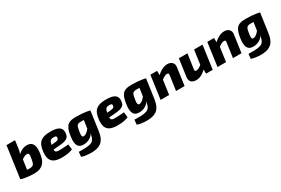

<svg xmlns="http://www.w3.org/2000/svg" viewBox="109 -2019 5192 3544"><g transform="rotate(-30 2704.5 -247.0)"><path d="M426 -511Q486 -511 522 -483.5Q558 -456 569 -397.5Q580 -339 566 -246Q558 -189 540.5 -141.5Q523 -94 492 -60Q461 -26 411 -7Q361 12 287 12Q259 12 221 9.5Q183 7 143.5 2Q104 -3 69.5 -10.5Q35 -18 13 -28L157 -124Q172 -120 193 -117.5Q214 -115 236 -113.5Q258 -112 272 -113Q298 -114 316 -120.5Q334 -127 346.5 -142.5Q359 -158 367 -186.5Q375 -215 382 -259Q389 -304 388 -327.5Q387 -351 377.5 -359.5Q368 -368 348 -368Q313 -368 279.5 -348.5Q246 -329 209 -299L184 -359Q203 -389 229 -416.5Q255 -444 285.5 -465Q316 -486 351.5 -498.5Q387 -511 426 -511ZM289 -700 271 -559Q267 -523 259 -489Q251 -455 235 -418L251 -409L194 -20L13 -28L107 -700Z M929 -511Q1027 -511 1080.5 -490Q1134 -469 1152.5 -429.5Q1171 -390 1162 -331Q1156 -286 1131.5 -260.5Q1107 -235 1064 -222.5Q1021 -210 955 -205L696 -184L708 -275L913 -296Q936 -298 951.5 -302.5Q967 -307 976.5 -317.5Q986 -328 988 -349Q991 -366 986 -375Q981 -384 967.5 -387.5Q954 -391 928 -390Q903 -390 886 -384Q869 -378 857.5 -364.5Q846 -351 838.5 -325.5Q831 -300 824 -259Q815 -203 819.5 -175Q824 -147 844.5 -138Q865 -129 902 -129Q925 -129 960 -130.5Q995 -132 1033.5 -134.5Q1072 -137 1101 -140L1114 -28Q1081 -14 1042 -4.5Q1003 5 963 8.5Q923 12 885 12Q778 12 720 -18.5Q662 -49 643 -108.5Q624 -168 633 -254Q642 -332 664.5 -382.5Q687 -433 723.5 -460.5Q760 -488 811.5 -499.5Q863 -511 929 -511Z M1591 -495 1769 -481 1711 -72Q1699 15 1671 70Q1643 125 1601.5 154Q1560 183 1509 194Q1458 205 1401 206Q1383 206 1345.5 204Q1308 202 1266 195.5Q1224 189 1191 175L1201 75Q1217 75 1233.5 75Q1250 75 1273.5 75Q1297 75 1334 75Q1405 74 1456 57Q1507 40 1528 -4Q1543 -32 1548.5 -60.5Q1554 -89 1568 -114L1537 -126ZM1480 -511Q1540 -511 1596.5 -506.5Q1653 -502 1698 -495Q1743 -488 1768 -481L1634 -387Q1602 -388 1573.5 -388.5Q1545 -389 1512 -389Q1482 -389 1463 -383Q1444 -377 1432.5 -363.5Q1421 -350 1414 -325.5Q1407 -301 1401 -264Q1391 -208 1391 -178Q1391 -148 1401 -137.5Q1411 -127 1432 -129Q1456 -132 1481.5 -149Q1507 -166 1532 -194.5Q1557 -223 1577 -259L1607 -207Q1590 -142 1554 -95.5Q1518 -49 1468.5 -23.5Q1419 2 1358 4Q1290 7 1254.5 -23.5Q1219 -54 1210.5 -114.5Q1202 -175 1216 -261Q1229 -348 1252.5 -398.5Q1276 -449 1308.5 -473Q1341 -497 1384 -504Q1427 -511 1480 -511Z M2115 -511Q2213 -511 2266.5 -490Q2320 -469 2338.5 -429.5Q2357 -390 2348 -331Q2342 -286 2317.5 -260.5Q2293 -235 2250 -222.5Q2207 -210 2141 -205L1882 -184L1894 -275L2099 -296Q2122 -298 2137.5 -302.5Q2153 -307 2162.5 -317.5Q2172 -328 2174 -349Q2177 -366 2172 -375Q2167 -384 2153.5 -387.5Q2140 -391 2114 -390Q2089 -390 2072 -384Q2055 -378 2043.5 -364.5Q2032 -351 2024.5 -325.5Q2017 -300 2010 -259Q2001 -203 2005.5 -175Q2010 -147 2030.5 -138Q2051 -129 2088 -129Q2111 -129 2146 -130.5Q2181 -132 2219.5 -134.5Q2258 -137 2287 -140L2300 -28Q2267 -14 2228 -4.5Q2189 5 2149 8.5Q2109 12 2071 12Q1964 12 1906 -18.5Q1848 -49 1829 -108.5Q1810 -168 1819 -254Q1828 -332 1850.5 -382.5Q1873 -433 1909.5 -460.5Q1946 -488 1997.5 -499.5Q2049 -511 2115 -511Z M2777 -495 2955 -481 2897 -72Q2885 15 2857 70Q2829 125 2787.5 154Q2746 183 2695 194Q2644 205 2587 206Q2569 206 2531.5 204Q2494 202 2452 195.5Q2410 189 2377 175L2387 75Q2403 75 2419.5 75Q2436 75 2459.5 75Q2483 75 2520 75Q2591 74 2642 57Q2693 40 2714 -4Q2729 -32 2734.5 -60.5Q2740 -89 2754 -114L2723 -126ZM2666 -511Q2726 -511 2782.5 -506.5Q2839 -502 2884 -495Q2929 -488 2954 -481L2820 -387Q2788 -388 2759.5 -388.5Q2731 -389 2698 -389Q2668 -389 2649 -383Q2630 -377 2618.5 -363.5Q2607 -350 2600 -325.5Q2593 -301 2587 -264Q2577 -208 2577 -178Q2577 -148 2587 -137.5Q2597 -127 2618 -129Q2642 -132 2667.5 -149Q2693 -166 2718 -194.5Q2743 -223 2763 -259L2793 -207Q2776 -142 2740 -95.5Q2704 -49 2654.5 -23.5Q2605 2 2544 4Q2476 7 2440.5 -23.5Q2405 -54 2396.5 -114.5Q2388 -175 2402 -261Q2415 -348 2438.5 -398.5Q2462 -449 2494.5 -473Q2527 -497 2570 -504Q2613 -511 2666 -511Z M3424 -511Q3465 -511 3496 -495Q3527 -479 3542.5 -447.5Q3558 -416 3551 -369L3499 0H3317L3361 -311Q3365 -338 3358 -348.5Q3351 -359 3328 -357Q3303 -357 3273 -342Q3243 -327 3201 -293L3174 -374Q3228 -438 3294.5 -474.5Q3361 -511 3424 -511ZM3200 -497 3203 -365 3219 -352 3170 0H2988L3057 -497Z M3847 -497 3801 -179Q3798 -156 3806.5 -147.5Q3815 -139 3832 -139Q3861 -139 3889 -154.5Q3917 -170 3960 -205L3990 -124Q3924 -53 3865.5 -19.5Q3807 14 3747 14Q3672 14 3637.5 -23.5Q3603 -61 3613 -128L3664 -497ZM4168 -497 4099 0H3957L3955 -134L3939 -146L3988 -497Z M4637 -511Q4678 -511 4709 -495Q4740 -479 4755.5 -447.5Q4771 -416 4764 -369L4712 0H4530L4574 -311Q4578 -338 4571 -348.5Q4564 -359 4541 -357Q4516 -357 4486 -342Q4456 -327 4414 -293L4387 -374Q4441 -438 4507.5 -474.5Q4574 -511 4637 -511ZM4413 -497 4416 -365 4432 -352 4383 0H4201L4270 -497Z M5208 -495 5386 -481 5328 -72Q5316 15 5288 70Q5260 125 5218.5 154Q5177 183 5126 194Q5075 205 5018 206Q5000 206 4962.5 204Q4925 202 4883 195.5Q4841 189 4808 175L4818 75Q4834 75 4850.5 75Q4867 75 4890.5 75Q4914 75 4951 75Q5022 74 5073 57Q5124 40 5145 -4Q5160 -32 5165.5 -60.5Q5171 -89 5185 -114L5154 -126ZM5097 -511Q5157 -511 5213.5 -506.5Q5270 -502 5315 -495Q5360 -488 5385 -481L5251 -387Q5219 -388 5190.5 -388.5Q5162 -389 5129 -389Q5099 -389 5080 -383Q5061 -377 5049.5 -363.5Q5038 -350 5031 -325.5Q5024 -301 5018 -264Q5008 -208 5008 -178Q5008 -148 5018 -137.5Q5028 -127 5049 -129Q5073 -132 5098.5 -149Q5124 -166 5149 -194.5Q5174 -223 5194 -259L5224 -207Q5207 -142 5171 -95.5Q5135 -49 5085.5 -23.5Q5036 2 4975 4Q4907 7 4871.5 -23.5Q4836 -54 4827.5 -114.5Q4819 -175 4833 -261Q4846 -348 4869.5 -398.5Q4893 -449 4925.5 -473Q4958 -497 5001 -504Q5044 -511 5097 -511Z"/></g></svg>

Font: Exo 2 ExtraBold
Style: Italic
Weight: 800
Italic angle: -8°
Designer: Natanael Gama
Foundry: Natanael Gama
Version: Version 2.010